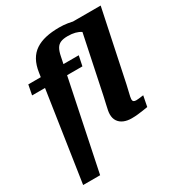

<svg xmlns="http://www.w3.org/2000/svg" viewBox="-227 -914 1198 1292"><g transform="rotate(-30 372.0 -268.5)"><path d="M57 -540 42 -463H433L449 -540ZM448 -689Q481 -689 505.5 -682.5Q530 -676 547 -664.5Q564 -653 575 -638L640 -713Q623 -722 601 -732Q579 -742 551.5 -750Q524 -758 493 -763Q462 -768 428 -768Q369 -768 323 -757.5Q277 -747 243 -724.5Q209 -702 188 -664.5Q167 -627 159 -573L38 231H170L341 -593Q348 -629 360 -650Q372 -671 393 -680Q414 -689 448 -689ZM556 -697 456 -219Q448 -183 442.5 -159.5Q437 -136 434 -120Q431 -104 431 -90Q431 -59 445.5 -37.5Q460 -16 486 -5Q512 6 546 6Q571 6 594 3.5Q617 1 637 -2Q657 -5 674 -8L690 -90Q683 -89 673.5 -88Q664 -87 654 -85.5Q644 -84 633 -84Q620 -84 613.5 -89Q607 -94 607 -106Q607 -113 609.5 -125Q612 -137 617 -157.5Q622 -178 629 -209L744 -756H473Z"/></g></svg>

Font: Roboto Serif
Style: Bold Italic
Weight: 700
Italic angle: -10°
Designer: Greg Gazdowicz
Foundry: Commercial Type
Version: Version 1.008